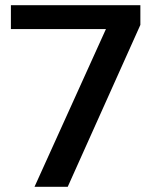

<svg xmlns="http://www.w3.org/2000/svg" viewBox="-20 -720 583 740"><path d="M420 -678 477 -608H22V-700H521V-624L241 0H113Z"/></svg>

Font: Pathway Extreme 28pt SemiBold
Style: Regular
Weight: 600
Designer: Eduardo Rodriguez Tunni
Foundry: Eduardo Rodriguez Tunni
Version: Version 1.001;gftools[0.9.26]